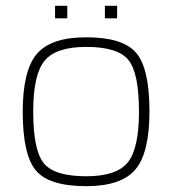

<svg xmlns="http://www.w3.org/2000/svg" viewBox="-20 -632 591 659"><path d="M493 -249Q493 -107 444.5 -50Q396 7 276 7Q149 7 103.5 -46.5Q58 -100 58 -249Q58 -390 106.5 -447Q155 -504 276 -504Q402 -504 447.5 -450.5Q493 -397 493 -249ZM94 -249Q94 -116 130.5 -71.5Q167 -27 276 -27Q380 -27 418.5 -74.5Q457 -122 457 -249Q457 -382 420.5 -426.5Q384 -471 276 -471Q172 -471 133 -423.5Q94 -376 94 -249ZM382 -612V-569H340V-612ZM211 -612V-569H169V-612Z"/></svg>

Font: Blinker ExtraLight
Style: Regular
Weight: 200
Designer: Juergen Huber
Foundry: supertype
Version: Version 1.017;hotconv 1.0.117;makeotfexe 2.5.65602